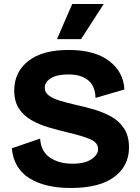

<svg xmlns="http://www.w3.org/2000/svg" viewBox="-20 -923 700 957"><path d="M332 14Q204 14 126 -35Q48 -84 39 -184L180 -232Q184 -168 229 -137.5Q274 -107 341 -107Q403 -107 436 -129.5Q469 -152 469 -180Q469 -213 427.5 -230Q386 -247 321 -262Q271 -274 223 -288Q175 -302 136 -324.5Q97 -347 74 -382.5Q51 -418 51 -472Q51 -563 120.5 -618.5Q190 -674 322 -674Q452 -674 524 -619Q596 -564 600 -477L456 -435Q455 -493 420 -522.5Q385 -552 321 -552Q264 -552 233.5 -533Q203 -514 203 -486Q203 -462 224 -446.5Q245 -431 280.5 -420.5Q316 -410 359 -400Q402 -391 448 -377.5Q494 -364 534 -342Q574 -320 598.5 -282.5Q623 -245 623 -188Q623 -96 549.5 -41Q476 14 332 14ZM384 -728H264L340 -903H497Z"/></svg>

Font: Bricolage Grotesque 12pt ExtraBold
Style: Regular
Weight: 800
Designer: Mathieu Triay
Foundry: Atelier Triay
Version: Version 1.001; ttfautohint (v1.8.4.7-5d5b);gftools[0.9.33.de